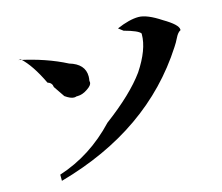

<svg xmlns="http://www.w3.org/2000/svg" viewBox="-89 -763 972 839"><g transform="rotate(-15 396.5 -343.5)"><path d="M93 -41V-69Q239 -116 351 -235Q477 -329 537 -412Q596 -501 596 -569V-573Q586 -588 523 -605L502 -621Q560 -646 601 -646Q639 -646 701 -605Q764 -568 764 -546V-543Q751 -537 740.5 -515.5Q730 -494 719 -478Q513 -158 93 -41ZM239 -379Q223 -379 199 -396L165 -446Q163 -466 143 -472Q101 -560 57 -600H46Q165 -575 256 -528Q324 -508 324 -452Q324 -443 322 -432Q323 -429 323 -425Q323 -412 302 -398Q278 -381 255 -381H250Q245 -379 239 -379Z"/></g></svg>

Font: Xiangcui Kesong Xiangcui Kesong
Style: Regular
Weight: 400
Version: Version 1.501;March 28, 2024;FontCreator 14.0.0.2814 64-bit